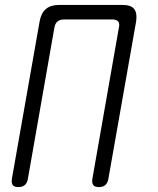

<svg xmlns="http://www.w3.org/2000/svg" viewBox="-20 -750 640 780"><path d="M54 10Q38 10 32 2Q26 -6 28 -22L141 -663Q147 -697 166.5 -713.5Q186 -730 220 -730H478Q512 -730 525 -713.5Q538 -697 533 -663L420 -22Q417 -6 407.5 2Q398 10 382 10Q365 10 359 2Q353 -6 355 -22L463 -638Q467 -655 460 -663Q453 -671 436 -671H241Q224 -671 214 -663Q204 -655 201 -638L93 -22Q90 -6 80.5 2Q71 10 54 10Z"/></svg>

Font: Maple Mono NL ExtraLight
Style: Italic
Weight: 275
Italic angle: -10°
Monospace: yes
Designer: subframe7536
Version: Version 7.000